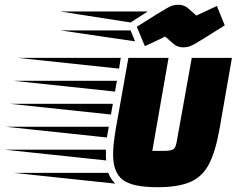

<svg xmlns="http://www.w3.org/2000/svg" viewBox="-242 -771 990 803"><path d="M416 12Q313 12 272 -18.5Q231 -49 231 -125Q231 -148 234 -174Q237 -200 242 -231L295 -529H463L395 -140H445Q470 -140 481.5 -146Q493 -152 497 -178L560 -529H728L676 -231Q660 -140 633 -86.5Q606 -33 555 -10.5Q504 12 416 12ZM256 -484 -168 -529H263ZM239 -388 -185 -433H247ZM222 -292 -202 -337H230ZM205 -196 -219 -241H213ZM202 -100 -222 -145H201V-125Q201 -118 201 -112Q201 -106 202 -100ZM240 -3 -184 -48H211Q222 -20 240 -3ZM579 -706 665 -746 698 -665Q647 -633 617.5 -614.5Q588 -596 572 -587Q556 -578 546 -575.5Q536 -573 524 -573Q500 -573 484.5 -587Q469 -601 449 -618L364 -578L330 -659Q381 -691 410.5 -709.5Q440 -728 456 -737Q472 -746 482 -748.5Q492 -751 504 -751Q528 -751 544 -737Q560 -723 579 -706ZM376 -723 304 -677 10 -723ZM304 -644 323 -598 10 -644Z"/></svg>

Font: Faster One
Style: Regular
Weight: 400
Designer: Eduardo Rodriguez Tunni
Foundry: Eduardo Rodriguez Tunni
Version: Version 1.003; ttfautohint (v1.8.4.7-5d5b);gftools[0.9.23]